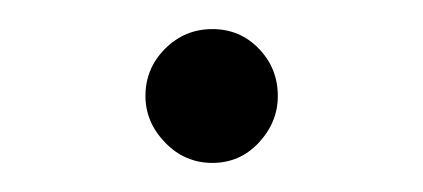

<svg xmlns="http://www.w3.org/2000/svg" viewBox="-20 -99 291 132"><path d="M126 13Q107 13 93.5 -1Q80 -15 80 -33Q80 -52 93.5 -65.5Q107 -79 126 -79Q145 -79 158 -65.5Q171 -52 171 -33Q171 -15 158 -1Q145 13 126 13Z"/></svg>

Font: Arima Light
Style: Regular
Weight: 300
Designer: Joana Correia and Natanael Gama
Foundry: NDISCOVER
Version: Version 1.101;gftools[0.9.23]